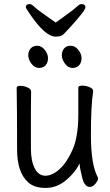

<svg xmlns="http://www.w3.org/2000/svg" viewBox="-20 -906 540 944"><path d="M253 -726Q203 -726 129 -834Q107 -866 107 -870Q107 -886 126 -886Q135 -886 149 -872.5Q163 -859 194 -837.5Q225 -816 254 -795Q282 -816 312.5 -837.5Q343 -859 357 -872.5Q371 -886 381 -886Q400 -886 400 -870Q400 -854 323 -770Q305 -751 293.5 -738.5Q282 -726 253 -726ZM336 -572Q315 -572 299.5 -593Q284 -614 284 -634Q284 -654 295 -667.5Q306 -681 328 -681Q349 -681 365 -661Q381 -641 381 -620Q381 -599 369.5 -585.5Q358 -572 336 -572ZM172 -572Q150 -572 134.5 -593Q119 -614 119 -634Q119 -654 130.5 -667.5Q142 -681 163 -681Q184 -681 200 -661Q216 -641 216 -620Q216 -599 204.5 -585.5Q193 -572 172 -572ZM118 -10Q64 -59 64 -171Q64 -368 62 -474Q62 -484 80 -484Q98 -484 115.5 -476Q133 -468 133 -456L132 -368V-175Q132 -116 150.5 -79Q169 -42 203 -42Q237 -42 273 -74.5Q309 -107 337 -170.5Q365 -234 365 -342V-475Q365 -485 384 -485Q403 -485 420.5 -477.5Q438 -470 438 -458Q427 -385 427 -241Q427 -96 461 -34Q462 -32 462 -26Q462 -19 449.5 -3Q437 13 421 13Q396 13 384.5 -31Q373 -75 371 -103Q352 -60 306 -21Q260 18 204 18Q148 18 118 -10Z"/></svg>

Font: Moon Stars Kai T HW
Style: Regular
Weight: 400
Designer: GuiWonder
Version: Version 1.101